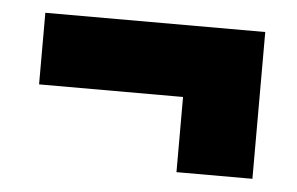

<svg xmlns="http://www.w3.org/2000/svg" viewBox="-33 -422 578 374"><g transform="rotate(5 256.0 -235.5)"><path d="M472 -328V-92H323.5V-328ZM472 -239H42V-379H472Z"/></g></svg>

Font: Anek Malayalam Medium ExtraBold
Style: Regular
Weight: 800
Version: Version 1.003